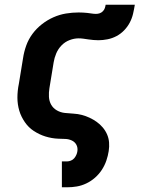

<svg xmlns="http://www.w3.org/2000/svg" viewBox="-20 -591 640 816"><path d="M243 205V95H265Q273 95 281.5 91.5Q290 88 295.5 81.5Q301 75 304.5 67Q308 59 309 51Q311 36 304.5 24Q298 12 285 6Q272 0 257.5 -0.5Q243 -1 228.5 -1.5Q214 -2 200 -4.5Q186 -7 173 -11Q160 -15 147.5 -21Q135 -27 123.5 -34.5Q112 -42 102.5 -51.5Q93 -61 85.5 -72Q78 -83 72 -95Q66 -107 62 -120.5Q58 -134 56 -148Q54 -162 54 -176Q54 -190 55.5 -205Q57 -220 60 -234L78 -344Q82 -371 91.5 -397.5Q101 -424 118 -447Q135 -470 158 -488Q181 -506 207 -517.5Q233 -529 260 -533.5Q287 -538 314 -538Q324 -538 333 -537.5Q342 -537 351.5 -536Q361 -535 370 -533.5Q379 -532 388 -532Q396 -532 403.5 -534.5Q411 -537 417 -543Q423 -549 425.5 -556.5Q428 -564 429 -571H553Q550 -552 545.5 -532.5Q541 -513 531.5 -495Q522 -477 507.5 -462Q493 -447 475 -437.5Q457 -428 437 -424Q417 -420 398 -420Q388 -420 377 -421Q366 -422 355.5 -423.5Q345 -425 335 -426.5Q325 -428 314 -428Q295 -428 275.5 -420.5Q256 -413 241.5 -398Q227 -383 219 -364Q211 -345 208 -326L190 -216Q187 -198 188 -179.5Q189 -161 197.5 -146Q206 -131 221.5 -122Q237 -113 255.5 -111Q274 -109 292.5 -108Q311 -107 328 -102.5Q345 -98 361 -90.5Q377 -83 391 -73Q405 -63 416.5 -49.5Q428 -36 435 -20Q442 -4 443.5 14Q445 32 442 51Q439 71 432 91.5Q425 112 413 130.5Q401 149 384 164Q367 179 347 188.5Q327 198 306.5 201.5Q286 205 265 205Z"/></svg>

Font: Iosevka Slab XBdEx
Style: Italic
Weight: 800
Width: 7
Italic angle: -9°
Monospace: yes
Designer: Belleve Invis
Foundry: Belleve Invis
Version: Version 11.1.1; ttfautohint (v1.8.3)